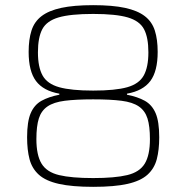

<svg xmlns="http://www.w3.org/2000/svg" viewBox="-20 -716 722 744"><path d="M341 8Q259 8 208 -3.5Q157 -15 130.5 -39Q104 -63 94.5 -99Q85 -135 85 -184Q85 -245 99 -277.5Q113 -310 141 -325.5Q169 -341 210 -349V-353Q148 -364 119.5 -402Q91 -440 91 -515Q91 -563 102 -597.5Q113 -632 141 -653.5Q169 -675 217.5 -685.5Q266 -696 341 -696Q416 -696 464.5 -685.5Q513 -675 541 -653.5Q569 -632 580 -597.5Q591 -563 591 -515Q591 -440 562.5 -402Q534 -364 472 -353V-349Q513 -341 541 -325.5Q569 -310 583 -277.5Q597 -245 597 -184Q597 -135 587.5 -99Q578 -63 551.5 -39Q525 -15 474.5 -3.5Q424 8 341 8ZM341 -26Q425 -26 473 -37.5Q521 -49 541 -82Q561 -115 561 -177Q561 -227 551.5 -257Q542 -287 518 -303.5Q494 -320 451 -325.5Q408 -331 341 -331Q274 -331 231 -325.5Q188 -320 164 -303.5Q140 -287 130.5 -257Q121 -227 121 -177Q121 -115 141 -82Q161 -49 209 -37.5Q257 -26 341 -26ZM341 -365Q427 -365 473 -378Q519 -391 537 -423.5Q555 -456 555 -513Q555 -571 538 -603Q521 -635 475 -648.5Q429 -662 341 -662Q253 -662 207 -648.5Q161 -635 144 -603Q127 -571 127 -513Q127 -456 145 -423.5Q163 -391 209.5 -378Q256 -365 341 -365Z"/></svg>

Font: Saira Thin Thin
Style: Regular
Weight: 250
Version: Version 1.101